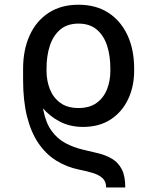

<svg xmlns="http://www.w3.org/2000/svg" viewBox="-20 -573 674 824"><path d="M517.6 231.4H435.5Q435.5 206.5 420.9 192.4Q406.2 178.2 380.1 169.9Q354 161.6 318.8 154.8Q264.6 143.6 220.5 115.7Q176.3 87.9 144.5 41Q112.8 -5.9 95.9 -73.5Q79.1 -141.1 79.1 -231V-274.9L161.6 -273.4V-230Q155.8 -151.4 166.5 -97.9Q177.2 -44.4 201.7 -11Q226.1 22.5 260.5 41Q294.9 59.6 336.4 69.3Q371.6 77.1 404.1 85.4Q436.5 93.8 462.2 109.4Q487.8 125 502.7 153.6Q517.6 182.1 517.6 231.4ZM336.4 -28.3Q280.3 -28.3 236.1 -51.5Q191.9 -74.7 160.2 -113Q128.4 -151.4 109.4 -196.3Q103.5 -210.4 96.4 -222.2Q89.4 -233.9 84.2 -244.9Q79.1 -255.9 79.1 -267.6V-277.3Q79.1 -358.9 107.2 -420.9Q135.3 -482.9 188.5 -517.8Q241.7 -552.7 316.9 -552.7Q392.1 -552.7 445.3 -518.1Q498.5 -483.4 527.1 -421.9Q555.7 -360.4 555.7 -279.3V-269Q555.7 -201.2 529.5 -146.5Q503.4 -91.8 454.6 -60.1Q405.8 -28.3 336.4 -28.3ZM316.9 -109.4Q364.7 -109.4 395 -131.6Q425.3 -153.8 439.5 -190.2Q453.6 -226.6 453.6 -269V-279.3Q453.6 -334 439.5 -377.4Q425.3 -420.9 395 -446.3Q364.7 -471.7 316.9 -471.7Q269 -471.7 238.8 -446.3Q208.5 -420.9 194.1 -377.4Q179.7 -334 179.7 -279.3V-269Q179.7 -226.6 194.1 -190.2Q208.5 -153.8 238.8 -131.6Q269 -109.4 316.9 -109.4Z"/></svg>

Font: Adwaita Sans
Style: Regular
Weight: 400
Designer: Rasmus Andersson
Foundry: rsms
Version: Version 4.001;git-9221beed3